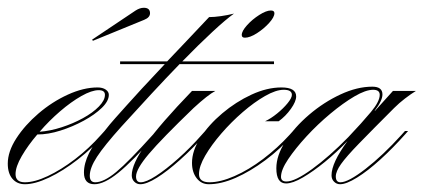

<svg xmlns="http://www.w3.org/2000/svg" viewBox="-56 -467 1090 494"><path d="M8 2Q33 2 67 -14Q101 -30 137 -57.5Q173 -85 204 -120L213 -130H221L214 -122Q182 -86 144 -56.5Q106 -27 70 -10Q34 7 8 7Q-12 7 -24 -7Q-36 -21 -36 -46Q-36 -77 -14 -111Q8 -145 43 -175Q78 -205 118.5 -223.5Q159 -242 195 -242Q208 -242 216 -236.5Q224 -231 224 -223Q224 -207 206 -189.5Q188 -172 159.5 -156.5Q131 -141 99.5 -131Q68 -121 40 -121Q16 -93 0 -65.5Q-16 -38 -16 -19Q-16 2 8 2ZM198 -235Q180 -235 153.5 -220Q127 -205 98.5 -180.5Q70 -156 46 -128Q73 -130 102.5 -139.5Q132 -149 157.5 -163Q183 -177 198.5 -193Q214 -209 214 -223Q214 -235 198 -235ZM183 -362 181 -365 293 -440Q304 -447 314 -447Q330 -447 330 -433Q330 -422 315 -416Z M257 -142Q212 -92 193.5 -63.5Q175 -35 175 -15Q175 2 189 2Q211 2 243 -24.5Q275 -51 337 -120L346 -130H354L347 -122Q285 -52 248.5 -22.5Q212 7 187 7Q160 7 160 -23Q160 -70 213 -130Q227 -148 240.5 -163Q254 -178 270 -196Q286 -214 309.5 -239.5Q333 -265 368 -302H253V-309H374Q396 -332 422.5 -360Q449 -388 482 -423Q495 -423 512.5 -425.5Q530 -428 546 -432Q525 -417 490.5 -385Q456 -353 413 -309H649V-302H406Q372 -267 334 -226Q296 -185 257 -142Z M305 7Q296 7 289.5 0.5Q283 -6 283 -16Q283 -45 319.5 -96.5Q356 -148 438 -233H498Q479 -223 442 -189Q360 -110 327 -71Q294 -32 294 -13Q294 2 306 2Q320 2 345.5 -14.5Q371 -31 402.5 -59Q434 -87 463 -120L472 -130H480L473 -122Q440 -85 407 -55.5Q374 -26 347.5 -9.5Q321 7 305 7ZM641 -440Q650 -440 650 -433Q650 -423 636.5 -408Q623 -393 605 -381.5Q587 -370 574 -370Q566 -370 566 -377Q566 -387 579.5 -402Q593 -417 611 -428.5Q629 -440 641 -440Z M481 7Q462 7 450 -8.5Q438 -24 438 -48Q438 -79 459.5 -112.5Q481 -146 516 -175.5Q551 -205 591 -223.5Q631 -242 668 -242Q706 -242 706 -219Q706 -206 692.5 -187Q679 -168 661 -155H626Q641 -162 657 -175Q673 -188 684 -201.5Q695 -215 695 -223Q695 -236 674 -236Q654 -236 626 -220Q598 -204 568.5 -178.5Q539 -153 513.5 -123.5Q488 -94 472 -66.5Q456 -39 456 -19Q456 2 483 2Q511 2 547.5 -14Q584 -30 621 -58Q658 -86 689 -120L698 -130H706L699 -122Q666 -84 627 -55Q588 -26 550.5 -9.5Q513 7 481 7Z M680 5Q655 5 655 -34Q655 -67 678.5 -103.5Q702 -140 739.5 -172Q777 -204 820 -224Q863 -244 902 -244Q928 -244 928 -224Q928 -208 908 -182H909L955 -233H1014Q1001 -225 986 -213.5Q971 -202 958 -189Q901 -132 868 -98Q835 -64 821.5 -45Q808 -26 808 -13Q808 2 820 2Q840 2 884.5 -32.5Q929 -67 977 -120L986 -130H994L987 -122Q955 -86 922.5 -56.5Q890 -27 862.5 -10Q835 7 819 7Q810 7 803.5 0.5Q797 -6 797 -16Q797 -48 838 -104Q810 -75 780 -50.5Q750 -26 723.5 -10.5Q697 5 680 5ZM681 0Q703 0 747 -32Q791 -64 840 -114Q876 -152 898.5 -179Q921 -206 921 -223Q921 -236 904 -236Q885 -236 856 -219Q827 -202 794 -174.5Q761 -147 732.5 -116Q704 -85 685.5 -57.5Q667 -30 667 -12Q667 0 681 0Z"/></svg>

Font: Ballet 72pt
Style: Regular
Weight: 400
Designer: Maximiliano R. Sproviero
Foundry: Omnibus-Type
Version: Version 1.100; ttfautohint (v1.8.3)